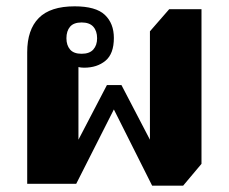

<svg xmlns="http://www.w3.org/2000/svg" viewBox="-20 -581 723 607"><path d="M461 6 340 -235 221 0H66V-416Q66 -487 102.5 -524Q139 -561 216 -561Q283 -561 311.5 -534Q340 -507 340 -461Q340 -411 313.5 -389Q287 -367 246 -367Q241 -367 236.5 -367.5Q232 -368 228 -369V-101H208L318 -312H364L474 -101H454V-482L515 -552H617V-63L559 6ZM238 -411Q263 -411 275 -424.5Q287 -438 287 -460Q287 -483 275 -496.5Q263 -510 238 -510Q213 -510 201.5 -496.5Q190 -483 190 -460Q190 -438 201.5 -424.5Q213 -411 238 -411Z"/></svg>

Font: Noto Serif Thai ExtraBold
Style: Regular
Weight: 800
Version: Version 2.001